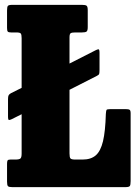

<svg xmlns="http://www.w3.org/2000/svg" viewBox="-20 -770 574 790"><path d="M25 -386.5 69 -408.5V-613Q69 -627.5 65.5 -632Q62 -636.5 47.5 -636.5H25.5Q15 -636.5 12 -640Q9 -643.5 9 -655V-726.5Q9 -741 12.2 -745.5Q15.5 -750 30.5 -750H317.5Q331.5 -750 336.2 -746.5Q341 -743 341 -728V-658.5Q341 -643.5 336 -640Q331 -636.5 317 -636.5H289.5Q276 -636.5 271 -633.5Q266 -630.5 266 -616.5V-508.5L373 -563Q381 -567 385.2 -567.2Q389.5 -567.5 389.5 -552V-483.5Q389.5 -470.5 388 -466Q386.5 -461.5 378 -457.5L266 -400.5V-138.5Q266 -122.5 270 -118Q274 -113.5 290 -113.5H320Q354 -113.5 374 -130.8Q394 -148 403.8 -188.8Q413.5 -229.5 415.5 -301Q416.5 -314 418.2 -317.5Q420 -321 434 -321H497.5Q509 -321 513.2 -318.2Q517.5 -315.5 517.5 -304V-25Q517.5 -9.5 514.2 -4.8Q511 0 495.5 0H31Q17 0 13 -3.8Q9 -7.5 9 -22.5V-96Q9 -106 11.2 -109.8Q13.5 -113.5 22.5 -113.5H43Q59 -113.5 64 -117.8Q69 -122 69 -138.5V-300L28 -279.5Q20.5 -276 16.8 -276.2Q13 -276.5 13 -291.5V-362Q13 -373.5 15.5 -378Q18 -382.5 25 -386.5Z"/></svg>

Font: Besley* Condensed Heavy
Style: Regular
Weight: 800
Width: 3
Designer: Owen Earl
Foundry: indestructible type*
Version: Version 3.000; ttfautohint (v1.8.3)